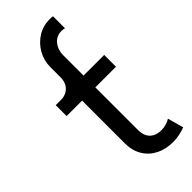

<svg xmlns="http://www.w3.org/2000/svg" viewBox="-262 -849 900 900"><g transform="rotate(-45 188.0 -398.5)"><path d="M132.8 -644.5V-577.1Q132.8 -555.2 123.8 -538.3Q114.7 -521.5 98.1 -511.7Q81.5 -502 59.6 -502H24.4V-429.7H127V-146.5Q127 -98.1 148.2 -63Q169.4 -27.8 206.8 -9Q244.1 9.8 293 9.8Q313.5 9.8 335.2 5.1Q356.9 0.5 373.5 -5.9L351.6 -85.4Q342.3 -78.6 325.4 -73.5Q308.6 -68.4 293 -68.4Q268.1 -68.4 250.5 -77.6Q232.9 -86.9 223.9 -104.2Q214.8 -121.6 214.8 -146.5V-429.7H351.6V-507.8H214.8V-644.5Q214.8 -678.7 235.4 -703.9Q255.9 -729 288.6 -729Q300.8 -729 310.1 -726.1V-805.7Q305.2 -806.6 299.6 -806.9Q293.9 -807.1 288.6 -807.1Q245.1 -807.1 209.7 -784.9Q174.3 -762.7 153.6 -725.8Q132.8 -689 132.8 -644.5Z"/></g></svg>

Font: Giphurs
Style: Regular
Weight: 400
Version: Version 2.010